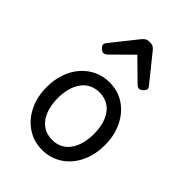

<svg xmlns="http://www.w3.org/2000/svg" viewBox="-245 -950 1080 1080"><g transform="rotate(45 294.5 -410.0)"><path d="M295 19Q228 19 175.5 -16Q123 -51 93 -111.5Q63 -172 63 -250Q63 -309 80 -358Q97 -407 128.5 -443Q160 -479 202 -499Q244 -519 295 -519Q362 -519 414 -484.5Q466 -450 496 -389Q526 -328 526 -250Q526 -203 515 -162Q504 -121 483.5 -88Q463 -55 434.5 -31Q406 -7 370.5 6Q335 19 295 19ZM295 -61Q328 -61 354.5 -74Q381 -87 399.5 -112Q418 -137 428 -172Q438 -207 438 -250Q438 -308 421 -350.5Q404 -393 372 -416Q340 -439 295 -439Q262 -439 235 -426Q208 -413 189.5 -388Q171 -363 161 -328.5Q151 -294 151 -250Q151 -192 168.5 -149.5Q186 -107 218 -84Q250 -61 295 -61ZM153 -610Q143 -610 130.5 -622Q118 -634 118 -644Q118 -647 119 -650Q120 -653 124 -660L251 -819Q257 -826 266.5 -832.5Q276 -839 295 -839Q314 -839 323 -832.5Q332 -826 338 -819L466 -660Q471 -653 472 -650Q473 -647 473 -644Q473 -634 460 -622Q447 -610 438 -610Q431 -610 425 -613.5Q419 -617 413 -623L295 -739L178 -623Q171 -617 165 -613.5Q159 -610 153 -610Z"/></g></svg>

Font: Playwrite ES
Style: Regular
Weight: 400
Designer: Veronika Burian, José Scaglione
Foundry: TypeTogether
Version: Version 1.002